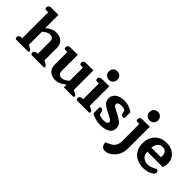

<svg xmlns="http://www.w3.org/2000/svg" viewBox="67 -1686 2874 2874"><g transform="rotate(45 1504.0 -248.5)"><path d="M40 -33Q40 -56 56.5 -68Q73 -80 102 -80H111V-630H67Q40 -630 40 -663Q40 -686 56.5 -698Q73 -710 102 -710H247V-432H251Q332 -502 415 -502Q489 -502 535 -460.5Q581 -419 581 -347V-79L617 -61Q640 -50 649 -41.5Q658 -33 658 -19Q658 -9 654 -4.5Q650 0 640 0H397Q370 0 370 -33Q370 -56 386.5 -68Q403 -80 432 -80H441V-336Q441 -415 367 -415Q338 -415 307 -398.5Q276 -382 251 -355V-79L287 -61Q310 -50 319 -41.5Q328 -33 328 -19Q328 -9 324 -4.5Q320 0 310 0H67Q40 0 40 -33Z M735 -140V-412H691Q664 -412 664 -445Q664 -468 680.5 -480Q697 -492 726 -492H875V-153Q875 -74 949 -74Q978 -74 1009 -90.5Q1040 -107 1065 -134V-412H1021Q994 -412 994 -445Q994 -468 1010.5 -480Q1027 -492 1056 -492H1205V-79L1241 -61Q1264 -50 1273 -41.5Q1282 -33 1282 -19Q1282 -9 1278 -4.5Q1274 0 1264 0H1071V-55H1067Q1030 -23 988 -4Q946 15 901 15Q827 15 781 -26.5Q735 -68 735 -140Z M1379 -647Q1379 -688 1404.5 -712.5Q1430 -737 1469 -737Q1508 -737 1533.5 -712.5Q1559 -688 1559 -647Q1559 -606 1533.5 -581.5Q1508 -557 1469 -557Q1430 -557 1404.5 -581.5Q1379 -606 1379 -647ZM1331 -33Q1331 -56 1347.5 -68Q1364 -80 1393 -80H1402V-412H1358Q1331 -412 1331 -445Q1331 -468 1347.5 -480Q1364 -492 1393 -492H1542V-79L1578 -61Q1601 -50 1610 -41.5Q1619 -33 1619 -19Q1619 -9 1615 -4.5Q1611 0 1601 0H1358Q1331 0 1331 -33Z M1660 -39V-156Q1660 -166 1666.5 -173Q1673 -180 1686 -180Q1720 -180 1731 -135L1742 -94Q1756 -83 1783 -76.5Q1810 -70 1840 -70Q1921 -70 1921 -113Q1921 -133 1904 -146Q1887 -159 1834 -185L1799 -202Q1722 -241 1691 -274.5Q1660 -308 1660 -361Q1660 -425 1715 -463.5Q1770 -502 1853 -502Q1910 -502 1960 -483.5Q2010 -465 2040 -441V-330Q2040 -320 2033.5 -314Q2027 -308 2014 -308Q1980 -308 1969 -352L1957 -396Q1922 -417 1873 -417Q1840 -417 1820 -405.5Q1800 -394 1800 -371Q1800 -351 1814.5 -340Q1829 -329 1881 -302L1930 -277Q2001 -240 2031 -207.5Q2061 -175 2061 -121Q2061 -50 2001.5 -17.5Q1942 15 1854 15Q1799 15 1744.5 -1Q1690 -17 1660 -39Z M2239 -647Q2239 -688 2264.5 -712.5Q2290 -737 2329 -737Q2368 -737 2393.5 -712.5Q2419 -688 2419 -647Q2419 -606 2393.5 -581.5Q2368 -557 2329 -557Q2290 -557 2264.5 -581.5Q2239 -606 2239 -647ZM2092 141Q2152 119 2187 96.5Q2222 74 2240 38.5Q2258 3 2258 -52V-412H2214Q2187 -412 2187 -445Q2187 -468 2203.5 -480Q2220 -492 2249 -492H2398V-42Q2398 59 2358 121Q2318 183 2266 213Q2241 227 2220 233.5Q2199 240 2176 240Q2140 240 2117.5 216Q2095 192 2092 141Z M2496 -239Q2496 -323 2529.5 -382.5Q2563 -442 2620.5 -472Q2678 -502 2749 -502Q2815 -502 2868 -476Q2921 -450 2951 -401.5Q2981 -353 2981 -289Q2981 -268 2975 -244.5Q2969 -221 2960 -203H2637Q2637 -136 2676.5 -103Q2716 -70 2770 -70Q2804 -70 2829 -77.5Q2854 -85 2888 -104Q2891 -106 2899.5 -110.5Q2908 -115 2912.5 -116.5Q2917 -118 2921 -118Q2936 -118 2946.5 -107Q2957 -96 2957 -78Q2957 -61 2947 -48.5Q2937 -36 2915 -23Q2850 15 2763 15Q2688 15 2627.5 -13.5Q2567 -42 2531.5 -99.5Q2496 -157 2496 -239ZM2835 -288Q2841 -302 2841 -319Q2841 -364 2816 -390.5Q2791 -417 2747 -417Q2703 -417 2672 -382.5Q2641 -348 2637 -288Z"/></g></svg>

Font: Maitree
Style: Bold
Weight: 700
Designer: CadsonDemak Team
Foundry: CadsonDemak
Version: Version 1.002